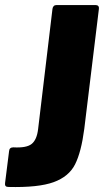

<svg xmlns="http://www.w3.org/2000/svg" viewBox="-135 -540 412 761"><path d="M-115 186 -99 59Q-98 44 -82 44Q-30 47 -9.5 30.5Q11 14 16 -28L73 -505Q74 -512 78 -516Q82 -520 89 -520H244Q251 -520 254.5 -516Q258 -512 257 -505L199 -29Q187 63 162.5 111.5Q138 160 77.5 182Q17 204 -102 201Q-117 201 -115 186Z"/></svg>

Font: Barlow Semi Condensed Black
Style: Italic
Weight: 900
Width: 4
Italic angle: -7°
Designer: Jeremy Tribby
Foundry: Tribby Type
Version: Version 1.408